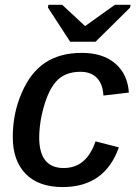

<svg xmlns="http://www.w3.org/2000/svg" viewBox="-20 -754 559 784"><path d="M239.7 -67.9Q287.1 -67.9 319.3 -95.2Q351.6 -122.6 370.1 -176.8L465.3 -152.3Q408.2 9.8 235.8 9.8Q137.7 9.8 85 -43.9Q32.2 -97.7 32.2 -194.3Q32.2 -292 68.8 -375Q105 -459 165.3 -498.5Q225.6 -538.1 314 -538.1Q399.9 -538.1 450.4 -494.9Q501 -451.7 506.3 -376L402.3 -363.8Q399.9 -411.1 375.5 -436Q351.1 -460.9 308.6 -460.9Q243.2 -460.9 207.3 -419.2Q171.4 -377.4 150.4 -284.7Q145 -259.3 142.6 -236.1Q140.1 -212.9 140.1 -192.9Q140.1 -67.9 239.7 -67.9ZM511.2 -723.1 370.1 -583.5H266.6L175.8 -723.1L177.7 -734.4H233.9L327.1 -647.9H328.1L449.2 -734.4H513.2Z"/></svg>

Font: Arimo Medium
Style: Italic
Weight: 500
Italic angle: -12°
Designer: Steve Matteson
Foundry: Monotype Imaging Inc.
Version: Version 1.33